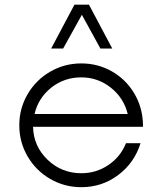

<svg xmlns="http://www.w3.org/2000/svg" viewBox="-20 -776 676 806"><path d="M323.7 -713.9 245.1 -572.3H194.8L292.5 -756.3H353.5L451.2 -572.3H401.4ZM580.1 -257.3V-243.7H118.7Q120.6 -162.1 179.7 -105.5Q238.8 -48.8 321.3 -48.8Q384.3 -48.8 435.3 -83.5Q486.3 -118.2 508.8 -174.8H569.8Q544.9 -93.3 476.8 -41.7Q408.7 9.8 321.3 9.8Q250.5 9.8 190.7 -24.9Q130.9 -59.6 95.9 -119.4Q61 -179.2 61 -250Q61 -320.8 95.9 -380.6Q130.9 -440.4 190.7 -475.1Q250.5 -509.8 321.3 -509.8Q390.6 -509.8 449.2 -476.6Q507.8 -443.4 542.7 -385.5Q577.6 -327.6 580.1 -257.3ZM321.3 -451.2Q249.5 -451.2 195.3 -408.2Q141.1 -365.2 125 -297.4H516.1Q500 -364.3 445.6 -407.7Q391.1 -451.2 321.3 -451.2Z"/></svg>

Font: Now Alt Light
Style: Regular
Weight: 300
Designer: Alfredo Marco Pradil
Foundry: Alfredo Marco Pradil
Version: Version 1.002;PS 001.002;hotconv 1.0.88;makeotf.lib2.5.64775